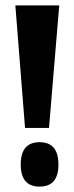

<svg xmlns="http://www.w3.org/2000/svg" viewBox="-20 -680 276 713"><path d="M73 -205 37 -660H200L162 -205ZM127 13Q57 13 57 -69Q57 -152 127 -152Q197 -152 197 -69Q197 13 127 13Z"/></svg>

Font: Bricolage Grotesque 10pt Condensed Bricolage Grotesque 10pt Condensed Regular
Style: Bold
Weight: 700
Width: 3
Designer: Mathieu Triay
Foundry: Atelier Triay
Version: Version 1.000; ttfautohint (v1.8.4.7-5d5b);gftools[0.9.32]